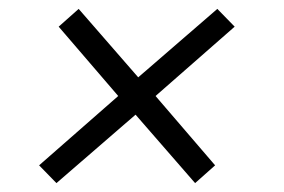

<svg xmlns="http://www.w3.org/2000/svg" viewBox="-20 -540 640 432"><path d="M68 -168 246 -324 112 -480 157 -520 291 -366 469 -520 508 -480 330 -324 464 -168 419 -128 285 -282 107 -128Z"/></svg>

Font: Krub
Style: Italic
Weight: 400
Italic angle: -8°
Designer: Ekaluck Peanpanawate
Foundry: Cadson Demak Co.,Ltd.
Version: Version 1.000; ttfautohint (v1.6)